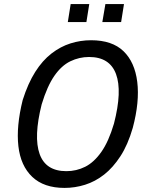

<svg xmlns="http://www.w3.org/2000/svg" viewBox="-20 -911 728 940"><path d="M296 9Q195 9 138 -45Q81 -99 70 -195.5Q59 -292 91 -421Q117 -503 152.5 -559Q188 -615 232 -649Q276 -683 325 -698.5Q374 -714 426 -714Q529 -714 584.5 -660.5Q640 -607 652 -510Q664 -413 630 -285Q606 -202 569.5 -146Q533 -90 489.5 -56Q446 -22 396.5 -6.5Q347 9 296 9ZM305 -73Q354 -73 397 -94.5Q440 -116 476 -167Q512 -218 538 -306Q579 -465 548 -548.5Q517 -632 416 -632Q368 -632 324.5 -611Q281 -590 246 -539.5Q211 -489 184 -400Q144 -241 174 -157Q204 -73 305 -73ZM481 -803 496 -891H587L573 -803ZM312 -803 326 -891H417L403 -803Z"/></svg>

Font: Nunito Sans 7pt Condensed Medium
Style: Italic
Weight: 500
Width: 3
Italic angle: -9°
Designer: Vernon Adams
Foundry: Vernon Adams
Version: Version 3.101;gftools[0.9.27]